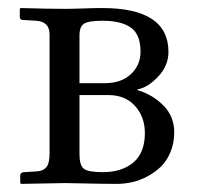

<svg xmlns="http://www.w3.org/2000/svg" viewBox="-20 -451 493 473"><path d="M175.8 -246.1H237.8Q279.3 -246.1 302.7 -268.6Q326.2 -291 326.2 -323.2Q326.2 -366.7 302 -383.3Q277.8 -399.9 232.9 -399.9Q198.7 -399.9 187.3 -392.8Q175.8 -385.7 175.8 -363.8ZM175.8 -216.8V-71.8Q175.8 -43.9 186.3 -35.4Q196.8 -26.9 232.9 -26.9Q280.3 -26.9 308.6 -50.8Q336.9 -74.7 336.9 -123Q336.9 -163.1 312.7 -189.9Q288.6 -216.8 247.1 -216.8ZM32.2 2 29.8 0V-18.1Q29.8 -26.4 39.1 -26.9L70.8 -28.8Q86.4 -29.8 94.2 -39.1Q102.1 -48.3 102.1 -73.2V-366.2Q102.1 -397.9 68.8 -399.9L35.2 -401.9Q33.2 -401.9 31 -403.8Q28.8 -405.8 28.8 -407.2V-429.2L30.8 -431.2Q97.2 -429.2 140.1 -429.2Q158.2 -429.2 185.5 -430.2Q212.9 -431.2 231.9 -431.2Q395 -431.2 395 -323.2Q395 -288.6 368.9 -261.5Q342.8 -234.4 318.8 -231V-229Q356.4 -217.8 382.8 -190.9Q409.2 -164.1 409.2 -125Q409.2 -98.6 400.1 -76.7Q391.1 -54.7 376.5 -40.5Q361.8 -26.4 343 -16.4Q324.2 -6.3 305.4 -2.2Q286.6 2 268.1 2Q232.9 2 193.6 1Q154.3 0 140.1 0Z"/></svg>

Font: Linux Libertine Display G
Style: Regular
Weight: 400
Designer: Philipp H. Poll
Foundry: Philipp H. Poll
Version: Version 5.0.9